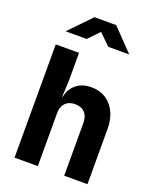

<svg xmlns="http://www.w3.org/2000/svg" viewBox="-173 -1064 945 1163"><g transform="rotate(20 300.0 -482.5)"><path d="M66 0V-730H216V-550L211 -445H214Q224 -498 262 -529Q300 -560 359 -560Q439 -560 487.5 -504Q536 -448 536 -355V0H386V-340Q386 -383 363.5 -406.5Q341 -430 301 -430Q261 -430 238.5 -406.5Q216 -383 216 -340V0ZM95 -825 230 -965H370L505 -825H370L298 -895L231 -825Z"/></g></svg>

Font: NKDuy Mono ExtraBold
Style: Regular
Weight: 800
Monospace: yes
Designer: NKDuy
Foundry: NKDuy
Version: Version 2.251; ttfautohint (v1.8.4.7-5d5b)